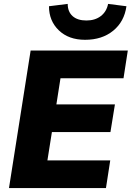

<svg xmlns="http://www.w3.org/2000/svg" viewBox="-20 -964 675 984"><path d="M26 0 137 -705H635L613 -563H290L269 -429H569L546 -287H246L223 -142H545L523 0ZM416 -760Q332 -760 281.5 -808.5Q231 -857 231 -932L327 -944Q327 -904 352 -881.5Q377 -859 423 -859Q467 -859 496.5 -881.5Q526 -904 534 -944L628 -932Q617 -853 560 -806.5Q503 -760 416 -760Z"/></svg>

Font: Nunito Sans Black
Style: Italic
Weight: 900
Italic angle: -9°
Designer: Vernon Adams
Foundry: Vernon Adams
Version: Version 3.006; ttfautohint (v1.8.3)